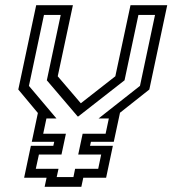

<svg xmlns="http://www.w3.org/2000/svg" viewBox="-20 -720 664 740"><path d="M152 0 159.5 -35H73L99 -158H185.5L189 -173.5H102.5L126 -284.5L50.5 -375L119.5 -700H261L202.5 -426L291.5 -322L424.5 -426L483 -700H624.5L555.5 -375L442.5 -285.5L418.5 -173.5H330.5L327 -158H415L389 -35H301L293.5 0ZM198.5 -37.5H263L269.5 -69.5H358.5L370 -124.5H281.5L298.5 -204.5H387L399.5 -263.5H360L519.5 -389L577.5 -662.5H513.5L460 -410.5L281.5 -271H279.5L160.5 -410.5L214 -662.5H149.5L91.5 -389L197.5 -263.5H159L146.5 -204.5H234L217 -124.5H130L118 -69.5H205.5Z"/></svg>

Font: Tourney Condensed Regular
Style: Italic
Weight: 400
Width: 3
Italic angle: -12°
Designer: Tyler Finck
Foundry: Etcetera Type Co
Version: Version 1.010; ttfautohint (v1.8.3)